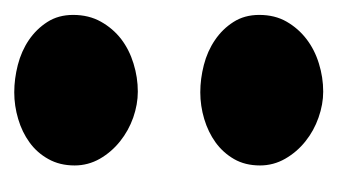

<svg xmlns="http://www.w3.org/2000/svg" viewBox="-120 -258 465 264"><g transform="rotate(90 112.0 -125.5)"><path d="M207 -251Q207 -230.5 198.2 -215.3Q189.5 -200.2 175.3 -189.9Q161.1 -179.7 143.1 -174.3Q125 -168.9 106.4 -168.9Q87.9 -168.9 68.8 -173.8Q49.8 -178.7 34.7 -189Q19.5 -199.2 9.8 -214.4Q0 -229.5 0 -250Q0 -271.5 9.3 -287.6Q18.6 -303.7 33.2 -314.9Q47.9 -326.2 66.9 -332Q85.9 -337.9 105.5 -337.9Q123 -337.9 141.1 -331.5Q159.2 -325.2 173.8 -313.5Q188.5 -301.8 197.8 -285.6Q207 -269.5 207 -251ZM207 3.9Q207 24.4 198.2 40Q189.5 55.7 175.3 65.9Q161.1 76.2 143.1 81.5Q125 86.9 106.4 86.9Q87.9 86.9 68.8 82Q49.8 77.1 34.7 66.9Q19.5 56.6 9.8 41.5Q0 26.4 0 5.9Q0 -15.6 9.3 -32.2Q18.6 -48.8 33.2 -60.1Q47.9 -71.3 66.9 -77.1Q85.9 -83 105.5 -83Q123 -83 141.1 -76.7Q159.2 -70.3 173.8 -58.6Q188.5 -46.9 197.8 -30.8Q207 -14.6 207 3.9Z"/></g></svg>

Font: Fontdiner Swanky
Style: Regular
Weight: 400
Designer: Font Diner, Inc
Foundry: Font Diner, Inc
Version: Version 1.000